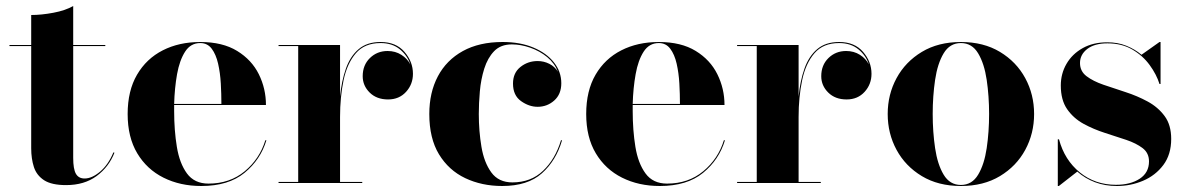

<svg xmlns="http://www.w3.org/2000/svg" viewBox="-20 -610 3955 640"><path d="M361.5 -101Q343 -53.5 302 -23.2Q261 7 200.5 7Q152 7 127 -9.2Q102 -25.5 93 -53.2Q84 -81 84 -116V-456.5H11.5V-460H84V-560Q118 -560 158 -567.5Q198 -575 224 -590V-460H331V-456.5H224V-84Q224 -46.5 233 -30.8Q242 -15 262 -15Q286.5 -15 313.8 -38Q341 -61 358 -102Z M868 -142.5Q848.5 -77.5 795 -33.8Q741.5 10 651 10Q580.5 10 525 -17.8Q469.5 -45.5 437.5 -99Q405.5 -152.5 405.5 -230Q405.5 -307.5 436.8 -361Q468 -414.5 522.5 -442.2Q577 -470 647.5 -470Q722 -470 770.5 -440.2Q819 -410.5 842.8 -362.5Q866.5 -314.5 866.5 -260H560.5Q560.5 -250 560.5 -240Q560.5 -175.5 569.5 -120.5Q578.5 -65.5 603.2 -31.8Q628 2 675 2Q746 2 795.8 -39.2Q845.5 -80.5 864.5 -142.5ZM647.5 -466.5Q615.5 -466.5 597 -437.8Q578.5 -409 570.2 -362.8Q562 -316.5 560.5 -263.5H718Q718 -296.5 716 -331.8Q714 -367 707 -397.8Q700 -428.5 685.8 -447.5Q671.5 -466.5 647.5 -466.5Z M908.5 -3.5H974V-456.5H908.5V-460H1113.5V-288Q1118.5 -340 1133 -381.2Q1147.5 -422.5 1175.5 -446.2Q1203.5 -470 1248.5 -470Q1300 -470 1328.2 -437.2Q1356.5 -404.5 1356.5 -364Q1356.5 -329 1333.5 -303.8Q1310.5 -278.5 1273.5 -278.5Q1235.5 -278.5 1212.2 -301.5Q1189 -324.5 1189 -356Q1189 -393 1213 -416.5Q1237 -440 1272 -440Q1298 -440 1318 -427.2Q1338 -414.5 1347.5 -395.5Q1338.5 -424.5 1313 -445.5Q1287.5 -466.5 1248.5 -466.5Q1195.5 -466.5 1166.2 -432.5Q1137 -398.5 1125.2 -342.5Q1113.5 -286.5 1113.5 -220V-3.5H1187.5V0H908.5Z M1853.5 -142.5Q1834 -75 1786.5 -32.5Q1739 10 1654 10Q1586 10 1530.8 -16.2Q1475.5 -42.5 1443.2 -95.8Q1411 -149 1411 -230Q1411 -301.5 1439.5 -355.5Q1468 -409.5 1522.8 -439.8Q1577.5 -470 1655.5 -470Q1714 -470 1758 -451.5Q1802 -433 1826.5 -402Q1851 -371 1851 -332.5Q1851 -296 1827.5 -275Q1804 -254 1772 -254Q1743.5 -254 1716.8 -273Q1690 -292 1690 -331.5Q1690 -367 1714.8 -386.8Q1739.5 -406.5 1772 -406.5Q1793 -406.5 1811.2 -397.2Q1829.5 -388 1840 -370.5Q1828.5 -399.5 1803.8 -419.8Q1779 -440 1747.5 -451Q1716 -462 1686 -462Q1649 -462 1627.2 -439.5Q1605.5 -417 1594.2 -381.2Q1583 -345.5 1579.5 -305.5Q1576 -265.5 1576 -230Q1576 -173 1584.8 -120.8Q1593.5 -68.5 1617.8 -35.2Q1642 -2 1688 -2Q1749.5 -2 1790.2 -40.8Q1831 -79.5 1850 -142.5Z M2396.5 -142.5Q2377 -77.5 2323.5 -33.8Q2270 10 2179.5 10Q2109 10 2053.5 -17.8Q1998 -45.5 1966 -99Q1934 -152.5 1934 -230Q1934 -307.5 1965.2 -361Q1996.5 -414.5 2051 -442.2Q2105.5 -470 2176 -470Q2250.5 -470 2299 -440.2Q2347.5 -410.5 2371.2 -362.5Q2395 -314.5 2395 -260H2089Q2089 -250 2089 -240Q2089 -175.5 2098 -120.5Q2107 -65.5 2131.8 -31.8Q2156.5 2 2203.5 2Q2274.5 2 2324.2 -39.2Q2374 -80.5 2393 -142.5ZM2176 -466.5Q2144 -466.5 2125.5 -437.8Q2107 -409 2098.8 -362.8Q2090.5 -316.5 2089 -263.5H2246.5Q2246.5 -296.5 2244.5 -331.8Q2242.5 -367 2235.5 -397.8Q2228.5 -428.5 2214.2 -447.5Q2200 -466.5 2176 -466.5Z M2437 -3.5H2502.5V-456.5H2437V-460H2642V-288Q2647 -340 2661.5 -381.2Q2676 -422.5 2704 -446.2Q2732 -470 2777 -470Q2828.5 -470 2856.8 -437.2Q2885 -404.5 2885 -364Q2885 -329 2862 -303.8Q2839 -278.5 2802 -278.5Q2764 -278.5 2740.8 -301.5Q2717.5 -324.5 2717.5 -356Q2717.5 -393 2741.5 -416.5Q2765.5 -440 2800.5 -440Q2826.5 -440 2846.5 -427.2Q2866.5 -414.5 2876 -395.5Q2867 -424.5 2841.5 -445.5Q2816 -466.5 2777 -466.5Q2724 -466.5 2694.8 -432.5Q2665.5 -398.5 2653.8 -342.5Q2642 -286.5 2642 -220V-3.5H2716V0H2437Z M2939 -230Q2939 -295 2968.5 -349.5Q2998 -404 3052.8 -437Q3107.5 -470 3183 -470Q3258.5 -470 3313.2 -437Q3368 -404 3397.5 -349.5Q3427 -295 3427 -230Q3427 -165 3397.5 -110.5Q3368 -56 3313.2 -23Q3258.5 10 3183 10Q3107.5 10 3052.8 -23Q2998 -56 2968.5 -110.5Q2939 -165 2939 -230ZM3089 -230Q3089 -170.5 3097 -116.2Q3105 -62 3125.5 -27.8Q3146 6.5 3183 6.5Q3220 6.5 3240.5 -27.8Q3261 -62 3269 -116.2Q3277 -170.5 3277 -230Q3277 -289.5 3269 -343.8Q3261 -398 3240.5 -432.2Q3220 -466.5 3183 -466.5Q3146 -466.5 3125.5 -432.2Q3105 -398 3097 -343.8Q3089 -289.5 3089 -230Z M3509.5 10H3506V-145.5H3510Q3528.5 -76.5 3579.5 -35.2Q3630.5 6 3700 6Q3748 6 3779 -14.2Q3810 -34.5 3810 -72Q3810 -100 3788.8 -116.2Q3767.5 -132.5 3734 -143.8Q3700.5 -155 3663 -167Q3625.5 -179 3592 -197.2Q3558.5 -215.5 3537.2 -246Q3516 -276.5 3516 -325Q3516 -364.5 3535 -397.2Q3554 -430 3588.8 -449.5Q3623.5 -469 3671 -469Q3706 -469 3734.5 -457.5Q3763 -446 3785 -427.5L3845 -470H3848.5V-330H3845Q3835 -362 3812.2 -393.2Q3789.5 -424.5 3754.2 -445Q3719 -465.5 3671.5 -465.5Q3628.5 -465.5 3604.2 -446.8Q3580 -428 3580 -400Q3580 -372.5 3601.8 -356Q3623.5 -339.5 3658.2 -327.5Q3693 -315.5 3731.8 -303Q3770.5 -290.5 3805.2 -271.8Q3840 -253 3862 -223.2Q3884 -193.5 3884 -147Q3884 -95 3857.8 -60Q3831.5 -25 3790.2 -7.5Q3749 10 3703 10Q3663.5 10 3630.2 -2.5Q3597 -15 3571 -38Z"/></svg>

Font: Bodoni* 48pt
Style: Bold
Weight: 700
Version: Version 2.3